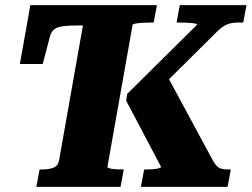

<svg xmlns="http://www.w3.org/2000/svg" viewBox="-20 -730 983 750"><path d="M530.4 0 543 -68H550.8Q563.8 -68 577.1 -69Q590.4 -70 599.5 -72.5Q608.6 -75 609.2 -78L472.8 -336.8L477 -363.4L749.6 -633.2Q750.2 -636.2 743.8 -637.7Q737.4 -639.2 726.8 -640.1Q716.2 -641 704.2 -641.5Q692.2 -642 680 -642H669.8L682.4 -710H942.8L930.2 -642H911.2Q894.4 -642 881.4 -639.2Q868.4 -636.4 856.1 -629.2Q843.8 -622 829 -607.6L572 -353L623.6 -451.4L812.6 -101Q820 -88.2 827.2 -81.2Q834.4 -74.2 844.7 -71.1Q855 -68 869.8 -68H881.6L869 0ZM304 -630.6H283.4Q248.2 -630.6 225.9 -627.6Q203.6 -624.6 192 -615.5Q180.4 -606.4 175.4 -588.8L147 -480H57.6L98.6 -710H593L580.4 -642H570.2Q553.6 -642 537.2 -641Q520.8 -640 509.8 -638Q498.8 -636 497.8 -632L399.6 -78Q399.6 -75 408 -72.5Q416.4 -70 429.2 -69Q442 -68 455 -68H463.4L450.8 0H122L134.6 -68H145Q171.2 -68 189 -75Q206.8 -82 210.8 -104Z"/></svg>

Font: Roboto Serif 20pt
Style: Italic
Weight: 400
Italic angle: -10°
Designer: Greg Gazdowicz
Foundry: Commercial Type
Version: Version 1.008